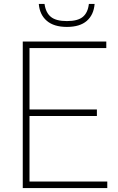

<svg xmlns="http://www.w3.org/2000/svg" viewBox="-20 -950 598 970"><path d="M129 -33H522V0H95V-740H517V-707H129V-397H469.5V-364H129ZM176 -930H205Q211 -886 237 -864.8Q263 -843.5 318 -843.5Q373 -843.5 398.5 -864.8Q424 -886 429 -930H458Q453.5 -875 418.5 -844.5Q383.5 -814 318 -814Q252.5 -814 216.5 -844.8Q180.5 -875.5 176 -930Z"/></svg>

Font: Encode Sans Thin
Style: Regular
Weight: 250
Designer: Multiple Designers
Foundry: Impallari Type
Version: Version 2.000